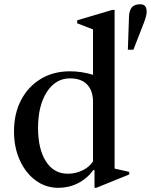

<svg xmlns="http://www.w3.org/2000/svg" viewBox="-20 -868 706 898"><path d="M253 10.5Q194 10.5 147 -24Q100 -58.5 72.8 -118.2Q45.5 -178 45.5 -253.5Q45.5 -336.5 78.5 -399.8Q111.5 -463 170.5 -498.8Q229.5 -534.5 307 -534.5Q362 -534.5 415 -518V-730.5L341 -759V-773L504.5 -821.5H516V-79.5L584.5 -64V-52L430 10.5H422V-72L417.5 -73.5Q386.5 -32 344.2 -10.8Q302 10.5 253 10.5ZM297 -55.5Q334 -55.5 365.8 -71Q397.5 -86.5 415 -113V-391Q415 -444.5 387.2 -473Q359.5 -501.5 307.5 -501.5Q240.5 -501.5 199.2 -438Q158 -374.5 158 -269.5Q158 -170.5 195 -113Q232 -55.5 297 -55.5ZM578 -635.5 583.5 -794Q585 -820 597 -834Q609 -848 636.5 -848Q666 -848 666 -813Q666 -804 663 -792.2Q660 -780.5 654.5 -765.5L604 -635.5Z"/></svg>

Font: Libre Caslon Text
Style: Regular
Weight: 400
Designer: Pablo Impallari, Rodrigo Fuenzalida, Katja Schimmel
Foundry: Pablo Impallari, Rodrigo Fuenzalida
Version: Version 2.000